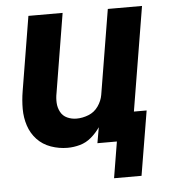

<svg xmlns="http://www.w3.org/2000/svg" viewBox="-50 -575 676 766"><g transform="rotate(-5 288.0 -192.5)"><path d="M376 145H486L529 -113H478L547 -530H410L354 -191Q350 -167 335 -145.5Q320 -124 296 -114.5Q272 -105 248 -105Q228 -105 210.5 -113Q193 -121 184 -138Q175 -155 174 -174.5Q173 -194 177 -214L229 -530H92L43 -233Q37 -197 37 -162Q37 -127 47.5 -95Q58 -63 80.5 -39Q103 -15 135.5 -3.5Q168 8 202 8Q227 8 252 1Q277 -6 297.5 -23.5Q318 -41 333 -63L322 0H400Z"/></g></svg>

Font: Iosevka Sparkle Extrabold
Style: Italic
Weight: 800
Italic angle: -9°
Designer: Belleve Invis
Foundry: Belleve Invis
Version: Version 4.5.0; ttfautohint (v1.8.3)